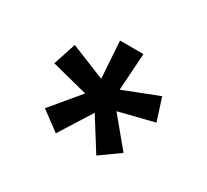

<svg xmlns="http://www.w3.org/2000/svg" viewBox="-83 -841 651 603"><g transform="rotate(30 242.5 -539.5)"><path d="M316 -366 220 -519 270 -556 386 -416ZM171 -363 102 -414 218 -553 268 -517ZM233 -506 57 -551 84 -633 252 -565ZM212 -535 200 -716H285L273 -535ZM252 -506 233 -565 402 -631 428 -550Z"/></g></svg>

Font: Figtree Light SemiBold
Style: Regular
Weight: 600
Version: Version 2.002